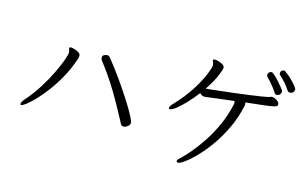

<svg xmlns="http://www.w3.org/2000/svg" viewBox="-98 -1052 2196 1368"><g transform="rotate(15 1000.0 -368.0)"><path d="M890 -141Q890 -123 874 -112Q858 -101 846 -101Q830 -101 823 -115Q782 -193 744.5 -259.5Q707 -326 666.5 -388.5Q626 -451 576 -515Q568 -526 568 -536Q568 -552 582.5 -557.5Q597 -563 603 -563Q616 -563 625 -551Q678 -485 725.5 -417.5Q773 -350 810 -292Q847 -234 868.5 -193.5Q890 -153 890 -141ZM102 -61Q95 -61 95 -68Q95 -82 116 -106Q167 -164 207 -228Q247 -292 275.5 -351Q304 -410 319 -452.5Q334 -495 334 -509Q334 -521 330.5 -528Q327 -535 327 -540Q327 -543 328 -545Q331 -549 339 -549Q348 -549 365.5 -544Q383 -539 397.5 -529.5Q412 -520 412 -506Q412 -496 406 -478Q382 -407 347.5 -344Q313 -281 274.5 -229Q236 -177 200.5 -139.5Q165 -102 138.5 -81.5Q112 -61 102 -61Z M1959 -672Q1959 -666 1953 -654Q1947 -642 1927 -642Q1915 -642 1910 -650Q1893 -676 1872.5 -700Q1852 -724 1830 -743Q1823 -749 1823 -758Q1823 -768 1830.5 -775.5Q1838 -783 1848 -783Q1854 -783 1872 -769Q1890 -755 1910 -735.5Q1930 -716 1944.5 -698Q1959 -680 1959 -672ZM1872 -633Q1872 -620 1863 -611Q1854 -602 1841 -602Q1829 -602 1823 -613Q1815 -627 1800.5 -645.5Q1786 -664 1770.5 -681.5Q1755 -699 1745 -709Q1739 -715 1739 -723Q1739 -732 1746.5 -740.5Q1754 -749 1764 -749Q1773 -749 1790 -733.5Q1807 -718 1825 -697.5Q1843 -677 1856 -660.5Q1869 -644 1870 -642Q1872 -636 1872 -633ZM1565 -468Q1565 -473 1564.5 -476Q1564 -479 1563 -482Q1507 -476 1454 -469Q1401 -462 1359 -457Q1355 -456 1352 -456Q1349 -456 1346 -456Q1336 -456 1328.5 -460Q1321 -464 1312 -473Q1281 -432 1245 -393.5Q1209 -355 1178 -330.5Q1147 -306 1131 -306Q1124 -306 1124 -313Q1124 -327 1144 -347Q1215 -422 1260 -493Q1305 -564 1326.5 -616.5Q1348 -669 1348 -687Q1348 -689 1347.5 -692Q1347 -695 1347 -696Q1346 -704 1342.5 -710.5Q1339 -717 1339 -722Q1339 -726 1340 -727Q1341 -731 1352 -731Q1361 -731 1379 -726Q1397 -721 1411.5 -712Q1426 -703 1426 -690Q1426 -677 1405.5 -627.5Q1385 -578 1341 -514Q1349 -514 1379.5 -517.5Q1410 -521 1454.5 -526Q1499 -531 1549.5 -537Q1600 -543 1648 -549.5Q1696 -556 1734 -562Q1772 -568 1790 -572Q1796 -574 1801 -576.5Q1806 -579 1815 -579Q1832 -579 1851 -566Q1870 -553 1870 -539Q1870 -531 1865 -526Q1860 -521 1839 -516.5Q1818 -512 1771 -506.5Q1724 -501 1639 -492Q1642 -486 1642 -477Q1642 -474 1641.5 -470.5Q1641 -467 1640 -463Q1620 -372 1582.5 -294Q1545 -216 1500 -153Q1455 -90 1411.5 -45.5Q1368 -1 1334.5 23Q1301 47 1287 47Q1281 47 1278 43Q1275 39 1275 36Q1275 28 1297 9Q1322 -14 1359.5 -58Q1397 -102 1438 -163.5Q1479 -225 1513 -300.5Q1547 -376 1565 -461Z"/></g></svg>

Font: QiushuiShotai
Style: Regular
Weight: 600
Designer: Fontworks Inc.
Foundry: Fontworks Inc.
Version: Version 1.250